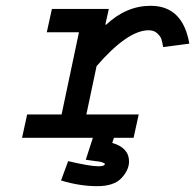

<svg xmlns="http://www.w3.org/2000/svg" viewBox="-20 -473 670 659"><path d="M371.1 0 365.2 17.6Q422.9 34.2 422.9 81.1Q422.9 110.4 397 138.2Q371.1 166 313.5 166Q253.9 166 189.5 146.5L213.9 80.1Q289.1 97.7 317.4 97.7Q339.8 97.7 339.8 89.8Q339.8 86.9 330.1 84Q320.3 81.1 317.4 81.1Q316.4 81.1 309.1 80.1Q301.8 79.1 290.5 77.6Q279.3 76.2 274.4 75.2L298.8 0H55.7L73.2 -80.1H191.4L251 -362.3H140.6L158.2 -442.4H353.5L341.8 -389.6L343.8 -387.7Q413.1 -453.1 497.1 -453.1Q607.4 -453.1 629.9 -323.2L540 -311.5Q537.1 -328.1 534.2 -337.9Q531.2 -347.7 520 -358.4Q508.8 -369.1 490.2 -369.1Q418 -369.1 311.5 -246.1L276.4 -80.1H456.1L438.5 0Z"/></svg>

Font: Thabit-Bold-Oblique
Style: Bold Oblique
Weight: 700
Designer: Regenerated by Nadim Shaikli
Foundry: MAK Alagha
Version: 0.01